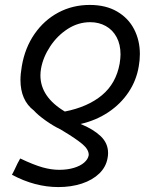

<svg xmlns="http://www.w3.org/2000/svg" viewBox="-20 -577 640 779"><path d="M547.5 -357.5Q547.5 -333 543 -308Q533.5 -250.5 501.5 -202.8Q469.5 -155 419.8 -121.8Q370 -88.5 307 -74Q358.5 -53 388.5 -24.5Q418.5 4 418.5 44Q418.5 54.5 416.5 64Q410.5 100 383 126.8Q355.5 153.5 312.2 167.8Q269 182 217 182Q121.5 182 28.5 132Q38 114.5 44.5 100Q48.5 90 62 66Q118 92.5 153.2 102.2Q188.5 112 220 112Q253.5 112 280 104Q306.5 96 322 82.2Q337.5 68.5 340 52Q340.5 29.5 313.8 7.2Q287 -15 237 -45L225.5 -52Q196 -66 164.8 -88.2Q133.5 -110.5 117.5 -128.5Q63 -170 63 -253Q63 -276.5 68.5 -308.5Q81 -382.5 119.8 -438.8Q158.5 -495 216.5 -526Q274.5 -557 344 -557Q409.5 -557 455.2 -530.2Q501 -503.5 524.2 -458.2Q547.5 -413 547.5 -357.5ZM146.5 -299Q144 -284 144 -271Q144 -184 243 -124.5Q336.5 -143 393.8 -190.8Q451 -238.5 465.5 -319Q469 -342 469 -356Q469 -397 453 -426.5Q437 -456 409 -471.5Q381 -487 346 -487Q297.5 -487 255 -459.8Q212.5 -432.5 183.8 -389Q155 -345.5 146.5 -299Z"/></svg>

Font: JuliaMono
Style: Italic
Weight: 400
Italic angle: -9°
Monospace: yes
Designer: cormullion
Foundry: corm
Version: Version 0.057; ttfautohint (v1.8.4)